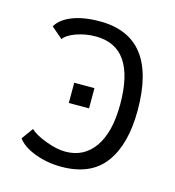

<svg xmlns="http://www.w3.org/2000/svg" viewBox="-85 -594 610 671"><g transform="rotate(15 220.0 -259.0)"><path d="M164.1 -218.3V-291.5H237.3V-218.3ZM36.6 -56.2 66.9 -98.1Q83.5 -81.5 123.8 -66.2Q164.1 -50.8 195.8 -50.8Q263.2 -50.8 301 -105Q338.9 -159.2 338.9 -259.8Q338.9 -467.3 195.8 -467.3Q158.7 -467.3 125.7 -455.6Q92.8 -443.8 81.5 -427.2L40.5 -462.4Q56.2 -490.2 96.7 -506.1Q137.2 -522 195.8 -522Q403.3 -522 403.3 -255.4Q403.3 -132.3 352.8 -64.2Q302.2 3.9 195.8 3.9Q145.5 3.9 100.8 -12.7Q56.2 -29.3 36.6 -56.2Z"/></g></svg>

Font: News Cycle
Style: Regular
Weight: 500
Version: Version 0.5.2